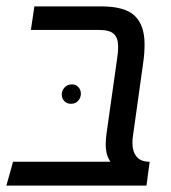

<svg xmlns="http://www.w3.org/2000/svg" viewBox="-26 -583 538 603"><path d="M390 -133Q390 -107 403 -91Q416 -75 444 -75L434 0H-6L15 -75H321Q306 -95 306 -131Q306 -146 309 -167L341 -393Q345 -416 345 -437Q345 -464 331.5 -476.5Q318 -489 285 -489H71L82 -563H291Q366 -563 397 -533.5Q428 -504 428 -444Q428 -415 424 -388L391 -152Q390 -146 390 -133ZM228 -289Q228 -301 220 -309.5Q212 -318 200 -318Q186 -318 177 -308.5Q168 -299 168 -286Q168 -274 176 -265.5Q184 -257 197 -257Q211 -257 219.5 -266.5Q228 -276 228 -289Z"/></svg>

Font: FiraGO Book
Style: Italic
Weight: 350
Italic angle: -8°
Designer: bBox Type GmbH
Foundry: bBox Type GmbH
Version: Version 1.001